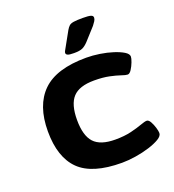

<svg xmlns="http://www.w3.org/2000/svg" viewBox="-132 -821 845 932"><g transform="rotate(-20 290.0 -355.0)"><path d="M340 8Q187 8 120 -58Q53 -124 53 -258Q53 -392 124 -461.5Q195 -531 350 -531Q383 -531 419 -525.5Q455 -520 486 -510Q517 -500 536.5 -488Q556 -476 556 -462Q556 -453 549 -434.5Q542 -416 532 -400.5Q522 -385 512 -385Q502 -385 480.5 -392.5Q459 -400 426 -407Q393 -414 348 -414Q271 -414 238 -378Q205 -342 205 -262Q205 -181 238 -145Q271 -109 348 -109Q395 -109 430 -117.5Q465 -126 488 -134.5Q511 -143 521 -143Q531 -143 539.5 -128Q548 -113 553.5 -94.5Q559 -76 559 -66Q559 -51 537.5 -38Q516 -25 482.5 -14.5Q449 -4 411 2Q373 8 340 8ZM303 -572Q278 -572 270 -576Q262 -580 262 -587Q262 -592 265.5 -598Q269 -604 275 -615L315 -687Q322 -699 329.5 -706Q337 -713 353 -715.5Q369 -718 400 -718Q429 -718 441 -714.5Q453 -711 453 -701Q453 -693 447.5 -684Q442 -675 434 -665L377 -602Q361 -585 346.5 -578.5Q332 -572 303 -572Z"/></g></svg>

Font: Asap Expanded
Style: Bold
Weight: 700
Width: 7
Designer: Pablo Cosgaya
Foundry: Omnibus-Type
Version: Version 3.001; ttfautohint (v1.8.4.7-5d5b)